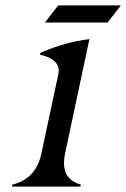

<svg xmlns="http://www.w3.org/2000/svg" viewBox="-20 -692 468 712"><path d="M24.4 0 25.9 -7.3Q113.8 -29.3 133.3 -122.1L196.3 -417Q197.8 -423.8 197.8 -430.2Q197.8 -473.1 128.4 -489.3L129.9 -496.1Q223.1 -536.6 311.5 -546.9L221.2 -122.1Q217.3 -103 217.3 -87.4Q217.3 -24.9 279.8 -7.3L278.3 0ZM195.8 -671.9H428.2L378.9 -608.4H146.5Z"/></svg>

Font: Modern Antiqua
Style: Book Oblique
Weight: 400
Italic angle: -12°
Designer: Wojciech Kalinowski "wmk69" (wmk69@o2.pl)
Foundry: Wojciech Kalinowski "wmk69" (wmk69@o2.pl)
Version: Version 3.1.0; 2021-05-28